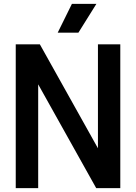

<svg xmlns="http://www.w3.org/2000/svg" viewBox="-20 -968 700 988"><path d="M484 -740H599V0H475L176.5 -534V0H61V-740H185L484 -205ZM277 -800 350 -948H476L383.5 -800Z"/></svg>

Font: Encode Sans Condensed SemiBold
Style: Regular
Weight: 600
Width: 3
Designer: Multiple Designers
Foundry: Impallari Type
Version: Version 2.000